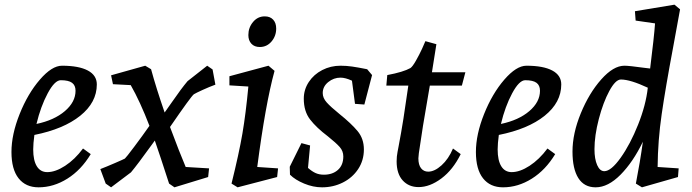

<svg xmlns="http://www.w3.org/2000/svg" viewBox="-20 -790 2959 821"><path d="M29 -140Q29 -215 64 -302.5Q99 -390 150.5 -449.5Q202 -509 245 -509Q317 -509 355.5 -488.5Q394 -468 394 -429Q394 -352 323 -295Q252 -238 127 -213Q122 -176 122 -151Q122 -104 137.5 -79Q153 -54 182 -54Q217 -54 258.5 -81Q300 -108 335 -155L368 -131Q327 -63 268 -26Q209 11 145 11Q90 11 59.5 -27.5Q29 -66 29 -140ZM303 -402Q303 -425 288 -436Q273 -447 240 -447Q214 -447 184 -391Q154 -335 136 -260Q212 -276 257.5 -315Q303 -354 303 -402Z M642 -189 629 -171Q567 -85 540 -53L455 11L432 -5L409 -67Q435 -77 472 -93Q509 -109 514 -112Q519 -116 554 -162.5Q589 -209 619 -252Q579 -356 539 -426L463 -430L455 -468L601 -509L626 -494Q648 -413 684 -309L715 -353Q755 -411 782 -443L866 -509L889 -493L901 -428Q876 -419 846.5 -405.5Q817 -392 809 -387Q797 -378 707 -247Q748 -137 774 -76L874 -70L870 -33L726 11L703 -5Q663 -129 642 -189Z M1042 -420 961 -425V-464L1128 -509L1154 -487Q1115 -345 1080 -76L1169 -70L1165 -33L996 11L970 -5Q1002 -134 1016.5 -218.5Q1031 -303 1042 -420ZM1042 -640Q1042 -672 1062 -696Q1082 -720 1112 -720Q1135 -720 1148 -706Q1161 -692 1161 -668Q1161 -636 1141 -612.5Q1121 -589 1091 -589Q1068 -589 1055 -603Q1042 -617 1042 -640Z M1220 -43 1219 -77 1269 -178 1306 -168 1297 -72Q1314 -57 1329.5 -50Q1345 -43 1365 -43Q1402 -43 1425 -63.5Q1448 -84 1448 -121Q1448 -144 1432.5 -161.5Q1417 -179 1382 -207Q1333 -244 1306 -279Q1279 -314 1279 -368Q1279 -407 1300.5 -439.5Q1322 -472 1358 -490.5Q1394 -509 1436 -509Q1461 -509 1485.5 -505.5Q1510 -502 1550 -494L1571 -469L1538 -343L1498 -346L1485 -445Q1457 -458 1436 -458Q1407 -458 1383.5 -439Q1360 -420 1360 -392Q1360 -371 1377 -352Q1394 -333 1431 -303Q1482 -262 1509 -229.5Q1536 -197 1536 -151Q1536 -104 1511.5 -67Q1487 -30 1446 -9.5Q1405 11 1357 11Q1319 11 1280.5 -5Q1242 -21 1220 -43Z M1770 10Q1728 10 1702 -18.5Q1676 -47 1676 -100Q1676 -121 1680 -141L1684 -162Q1696 -225 1705 -282Q1714 -339 1726 -424H1632L1636 -469Q1705 -482 1735 -499Q1744 -505 1758.5 -530.5Q1773 -556 1784.5 -581Q1796 -606 1799 -614L1846 -601L1827 -481H1970L1955 -424H1818L1812 -389Q1786 -242 1771 -135L1769 -113Q1769 -85 1780.5 -70.5Q1792 -56 1811 -56Q1838 -56 1868 -83Q1898 -110 1917 -155L1950 -131Q1917 -64 1867.5 -27Q1818 10 1770 10Z M2015 -140Q2015 -215 2050 -302.5Q2085 -390 2136.5 -449.5Q2188 -509 2231 -509Q2303 -509 2341.5 -488.5Q2380 -468 2380 -429Q2380 -352 2309 -295Q2238 -238 2113 -213Q2108 -176 2108 -151Q2108 -104 2123.5 -79Q2139 -54 2168 -54Q2203 -54 2244.5 -81Q2286 -108 2321 -155L2354 -131Q2313 -63 2254 -26Q2195 11 2131 11Q2076 11 2045.5 -27.5Q2015 -66 2015 -140ZM2289 -402Q2289 -425 2274 -436Q2259 -447 2226 -447Q2200 -447 2170 -391Q2140 -335 2122 -260Q2198 -276 2243.5 -315Q2289 -354 2289 -402Z M2428 -142Q2428 -219 2463.5 -305.5Q2499 -392 2551 -450.5Q2603 -509 2650 -509Q2670 -509 2735 -500L2760 -497Q2777 -633 2781 -690L2698 -702L2695 -742L2864 -770L2888 -750L2858 -586Q2826 -416 2809.5 -302.5Q2793 -189 2792 -76L2882 -70L2879 -33L2725 11L2699 -5Q2717 -97 2729 -184Q2687 -97 2633.5 -43Q2580 11 2527 11Q2478 11 2453 -28.5Q2428 -68 2428 -142ZM2564 -58Q2593 -58 2634 -115.5Q2675 -173 2708.5 -257Q2742 -341 2750 -415Q2675 -450 2635 -450Q2612 -450 2585.5 -401Q2559 -352 2540.5 -281Q2522 -210 2522 -152Q2522 -110 2533.5 -84Q2545 -58 2564 -58Z"/></svg>

Font: Andada Pro Medium
Style: Italic
Weight: 500
Italic angle: -7°
Designer: Carolina Giovagnoli
Foundry: Huerta Tipografica
Version: Version 3.005; ttfautohint (v1.8.4)